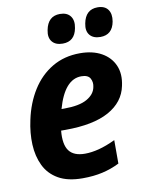

<svg xmlns="http://www.w3.org/2000/svg" viewBox="-85 -809 660 879"><g transform="rotate(-10 244.5 -369.5)"><path d="M228 10Q159 10 115.5 -15Q72 -40 51 -83.5Q30 -127 27.5 -181.5Q25 -236 38 -295Q54 -371 91 -430Q128 -489 184.5 -522.5Q241 -556 314 -556Q373 -556 414 -533Q455 -510 472.5 -469.5Q490 -429 478 -375Q463 -302 390.5 -262Q318 -222 188 -222H168Q162 -158 184 -128.5Q206 -99 258 -99Q288 -99 323 -108Q358 -117 400 -137V-28Q362 -9 320.5 0.5Q279 10 228 10ZM302 -451Q224 -451 187 -319H200Q270 -319 306 -339.5Q342 -360 348 -393Q353 -415 343 -433Q333 -451 302 -451ZM420 -613Q387 -613 371 -632.5Q355 -652 362 -686Q374 -749 430 -749Q463 -749 478 -728.5Q493 -708 487 -673Q476 -613 420 -613ZM245 -613Q212 -613 196 -632.5Q180 -652 187 -686Q199 -749 255 -749Q288 -749 303.5 -728.5Q319 -708 312 -673Q301 -613 245 -613Z"/></g></svg>

Font: Noto Sans SemiCondensed
Style: Bold Italic
Weight: 700
Width: 4
Italic angle: -12°
Designer: Monotype Design Team
Foundry: Monotype Imaging Inc.
Version: Version 2.013; ttfautohint (v1.8.4.7-5d5b)